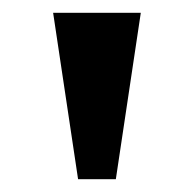

<svg xmlns="http://www.w3.org/2000/svg" viewBox="-20 -734 304 300"><path d="M102 -454 63 -714H200L161 -454Z"/></svg>

Font: Noto Serif Hebrew SemiBold
Style: Regular
Weight: 600
Version: Version 2.003